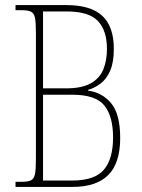

<svg xmlns="http://www.w3.org/2000/svg" viewBox="-20 -734 558 754"><path d="M41 0V-20H65Q90 -20 102 -26Q114 -32 117.5 -51Q121 -70 121 -109V-607Q121 -645 117.5 -663.5Q114 -682 102 -688Q90 -694 65 -694H41V-714H241Q336 -714 381.5 -672Q427 -630 427 -542Q427 -489 412.5 -456Q398 -423 374.5 -405.5Q351 -388 326 -381V-378Q381 -371 416.5 -328.5Q452 -286 452 -192Q452 -94 405.5 -47Q359 0 265 0ZM239 -387Q301 -387 336 -406.5Q371 -426 385.5 -461Q400 -496 400 -542Q400 -614 364.5 -651.5Q329 -689 242 -689H149V-387ZM263 -25Q352 -25 388 -67.5Q424 -110 424 -194Q424 -277 390 -319.5Q356 -362 264 -362H149V-25Z"/></svg>

Font: Noto Serif Condensed Thin
Style: Regular
Weight: 100
Width: 3
Designer: Monotype Design Team
Foundry: Monotype Imaging Inc.
Version: Version 2.013; ttfautohint (v1.8.4.7-5d5b)